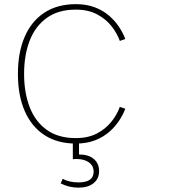

<svg xmlns="http://www.w3.org/2000/svg" viewBox="-20 -675 839 910"><path d="M449.7 136.2Q449.7 99.6 424.6 78.4Q399.4 57.1 354.5 57.1V-0.5H325.2V79.6Q329.6 79.1 334 78.9Q338.4 78.6 342.3 78.6Q379.4 78.6 401.6 94.7Q423.8 110.8 423.8 138.7Q423.8 189.5 352.5 189.5Q307.6 189.5 277.3 172.4L267.6 194.3Q307.6 214.4 351.6 214.4Q397 214.4 423.3 193.4Q449.7 172.4 449.7 136.2ZM94.2 -324.7Q94.2 -414.1 120.8 -482.7Q147.5 -551.3 201.9 -590.3Q256.3 -629.4 338.9 -629.4Q398.4 -629.4 440.4 -606.9Q482.4 -584.5 509 -550.3Q535.6 -516.1 547.9 -481L573.7 -490.2Q563.5 -518.1 544.4 -547.1Q525.4 -576.2 496.8 -600.8Q468.3 -625.5 429.2 -640.4Q390.1 -655.3 339.8 -655.3Q252 -655.3 190.7 -615.2Q129.4 -575.2 97.2 -501Q64.9 -426.8 64.9 -324.7Q64.9 -222.7 97.2 -148.7Q129.4 -74.7 190.7 -34.7Q252 5.4 339.8 5.4Q390.1 5.4 429.2 -9.5Q468.3 -24.4 496.8 -49.1Q525.4 -73.7 544.4 -102.8Q563.5 -131.8 573.7 -159.7L547.9 -168.5Q535.6 -133.3 509 -99.4Q482.4 -65.4 440.4 -43Q398.4 -20.5 338.9 -20.5Q256.3 -20.5 201.9 -59.3Q147.5 -98.1 120.8 -167Q94.2 -235.8 94.2 -324.7Z"/></svg>

Font: Estedad-FD-VF Thin
Style: Regular
Weight: 100
Designer: Amin Abedi
Version: Version 5.0